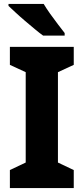

<svg xmlns="http://www.w3.org/2000/svg" viewBox="-20 -951 423 971"><path d="M353 0H30V-91L110 -129V-586L30 -623V-714H353V-623L273 -586V-129L353 -91ZM201 -931Q214 -909 233.5 -881.5Q253 -854 273 -828Q293 -802 307 -784V-771H198Q181 -783 157 -803Q133 -823 107 -845Q81 -867 59 -887.5Q37 -908 23 -921V-931Z"/></svg>

Font: Noto Sans Sinhala SemiCondensed ExtraBold
Style: Regular
Weight: 800
Width: 4
Designer: Jelle Bosma - Monotype Design Team
Foundry: Monotype Imaging Inc.
Version: Version 2.006; ttfautohint (v1.8.4.7-5d5b)